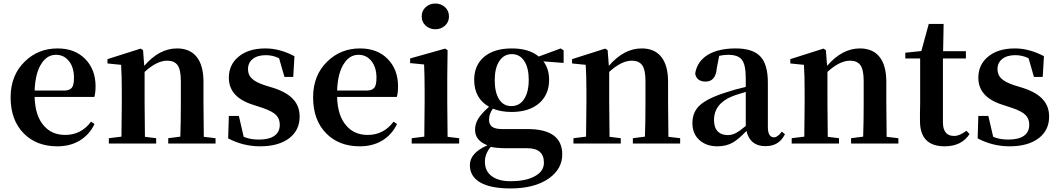

<svg xmlns="http://www.w3.org/2000/svg" viewBox="-20 -812 5990 1086"><path d="M304.7 15.6Q186.5 15.6 115.2 -56.6Q40 -131.8 40 -261.7Q40 -387.7 122.1 -465.8Q197.3 -538.1 305.7 -538.1Q404.3 -538.1 462.9 -477.5Q520.5 -418 520.5 -324.2Q520.5 -287.1 513.7 -263.7H175.8Q178.7 -156.2 228.5 -100.6Q273.4 -48.8 348.6 -48.8Q439.5 -48.8 495.1 -124L514.6 -110.4Q485.4 -49.8 431.2 -17.1Q377 15.6 304.7 15.6ZM175.8 -299.8H342.8Q375 -299.8 387.7 -317.4Q398.4 -333 398.4 -372.1Q398.4 -430.7 370.1 -466.3Q341.8 -502 296.9 -502Q247.1 -502 215.8 -454.1Q179.7 -401.4 175.8 -299.8Z M595.7 0V-30.3L667 -39.1Q668.9 -150.4 668.9 -229.5V-299.8Q668.9 -382.8 665 -445.3L587.9 -453.1V-477.5L775.4 -537.1L789.1 -528.3L795.9 -439.5Q880.9 -538.1 981.4 -538.1Q1052.7 -538.1 1090.8 -492.2Q1130.9 -444.3 1130.9 -348.6V-229.5Q1130.9 -149.4 1132.8 -38.1L1199.2 -30.3V0H931.6V-30.3L1000 -39.1Q1002.9 -121.1 1002.9 -229.5V-354.5Q1002.9 -417 984.4 -443.4Q965.8 -468.8 925.8 -468.8Q867.2 -468.8 797.9 -405.3V-229.5Q797.9 -149.4 799.8 -38.1L863.3 -30.3V0Z M1451.2 15.6Q1355.5 15.6 1270.5 -29.3L1274.4 -156.2H1331.1L1358.4 -38.1Q1395.5 -22.5 1443.4 -22.5Q1502 -22.5 1532.2 -43.9Q1562.5 -65.4 1562.5 -106.4Q1562.5 -139.6 1542 -161.1Q1519.5 -183.6 1463.9 -202.1L1410.2 -219.7Q1274.4 -262.7 1274.4 -372.1Q1274.4 -445.3 1328.1 -490.2Q1383.8 -538.1 1481.4 -538.1Q1562.5 -538.1 1645.5 -494.1L1638.7 -377H1588.9L1558.6 -482.4Q1523.4 -500 1484.4 -500Q1436.5 -500 1409.7 -478.5Q1382.8 -457 1382.8 -420.9Q1382.8 -388.7 1403.3 -369.1Q1424.8 -346.7 1479.5 -329.1L1530.3 -313.5Q1606.4 -288.1 1640.6 -248Q1674.8 -210 1674.8 -152.3Q1674.8 -76.2 1617.2 -31.2Q1556.6 15.6 1451.2 15.6Z M2015.6 15.6Q1897.5 15.6 1826.2 -56.6Q1751 -131.8 1751 -261.7Q1751 -387.7 1833 -465.8Q1908.2 -538.1 2016.6 -538.1Q2115.2 -538.1 2173.8 -477.5Q2231.4 -418 2231.4 -324.2Q2231.4 -287.1 2224.6 -263.7H1886.7Q1889.6 -156.2 1939.5 -100.6Q1984.4 -48.8 2059.6 -48.8Q2150.4 -48.8 2206.1 -124L2225.6 -110.4Q2196.3 -49.8 2142.1 -17.1Q2087.9 15.6 2015.6 15.6ZM1886.7 -299.8H2053.7Q2085.9 -299.8 2098.6 -317.4Q2109.4 -333 2109.4 -372.1Q2109.4 -430.7 2081.1 -466.3Q2052.7 -502 2007.8 -502Q1958 -502 1926.8 -454.1Q1890.6 -401.4 1886.7 -299.8Z M2308.6 0V-30.3L2379.9 -39.1Q2381.8 -150.4 2381.8 -229.5V-298.8Q2381.8 -374 2378.9 -447.3L2299.8 -455.1V-481.4L2498 -537.1L2511.7 -528.3L2509.8 -376V-229.5Q2509.8 -149.4 2511.7 -38.1L2577.1 -30.3V0ZM2365.2 -718.8Q2365.2 -751 2387.7 -771.5Q2410.2 -792 2442.4 -792Q2474.6 -792 2497.1 -771.5Q2519.5 -751 2519.5 -718.8Q2519.5 -687.5 2497.1 -667Q2474.6 -646.5 2442.4 -646.5Q2410.2 -646.5 2387.7 -667Q2365.2 -687.5 2365.2 -718.8Z M2867.2 253.9Q2749 253.9 2689.5 215.8Q2637.7 181.6 2637.7 122.1Q2637.7 52.7 2737.3 9.8Q2667 -16.6 2667 -78.1Q2667 -111.3 2685.1 -140.6Q2703.1 -169.9 2746.1 -208Q2662.1 -255.9 2662.1 -360.4Q2662.1 -441.4 2716.8 -489.3Q2773.4 -538.1 2875 -538.1Q2972.7 -538.1 3027.3 -492.2L3151.4 -538.1L3168 -527.3V-456.1L3053.7 -464.8Q3085.9 -422.9 3085.9 -360.4Q3085.9 -278.3 3031.2 -229.5Q2973.6 -178.7 2873 -178.7Q2814.5 -178.7 2767.6 -197.3Q2746.1 -167 2746.1 -135.7Q2746.1 -108.4 2762.7 -95.7Q2780.3 -82 2820.3 -82H2963.9Q3160.2 -82 3160.2 61.5Q3160.2 142.6 3085.9 196.3Q3004.9 253.9 2867.2 253.9ZM2867.2 212.9Q2959 212.9 3008.8 182.6Q3056.6 155.3 3056.6 108.4Q3056.6 26.4 2962.9 26.4H2849.6Q2788.1 26.4 2755.9 18.6Q2722.7 57.6 2722.7 102.5Q2722.7 156.2 2761.7 184.6Q2799.8 212.9 2867.2 212.9ZM2872.1 -211.9Q2918.9 -211.9 2944.8 -252Q2970.7 -292 2970.7 -361.3Q2970.7 -427.7 2945.3 -466.8Q2919.9 -505.9 2875 -505.9Q2830.1 -505.9 2804.2 -466.3Q2778.3 -426.8 2778.3 -358.4Q2778.3 -290 2802.7 -251Q2827.1 -211.9 2872.1 -211.9Z M3223.6 0V-30.3L3294.9 -39.1Q3296.9 -150.4 3296.9 -229.5V-299.8Q3296.9 -382.8 3293 -445.3L3215.8 -453.1V-477.5L3403.3 -537.1L3417 -528.3L3423.8 -439.5Q3508.8 -538.1 3609.4 -538.1Q3680.7 -538.1 3718.8 -492.2Q3758.8 -444.3 3758.8 -348.6V-229.5Q3758.8 -149.4 3760.7 -38.1L3827.1 -30.3V0H3559.6V-30.3L3627.9 -39.1Q3630.9 -121.1 3630.9 -229.5V-354.5Q3630.9 -417 3612.3 -443.4Q3593.8 -468.8 3553.7 -468.8Q3495.1 -468.8 3425.8 -405.3V-229.5Q3425.8 -149.4 3427.7 -38.1L3491.2 -30.3V0Z M4038.1 15.6Q3975.6 15.6 3936.5 -19.5Q3896.5 -54.7 3896.5 -115.2Q3896.5 -177.7 3937.5 -215.8Q3981.4 -256.8 4091.8 -291Q4137.7 -306.6 4198.2 -320.3V-370.1Q4198.2 -446.3 4175.8 -474.6Q4154.3 -502 4098.6 -502Q4074.2 -502 4047.9 -496.1L4034.2 -425.8Q4028.3 -350.6 3970.7 -350.6Q3920.9 -350.6 3912.1 -395.5Q3921.9 -461.9 3980.5 -500Q4041 -538.1 4141.6 -538.1Q4237.3 -538.1 4280.3 -493.2Q4323.2 -448.2 4323.2 -345.7V-93.8Q4323.2 -35.2 4358.4 -35.2Q4377.9 -35.2 4402.3 -67.4L4419.9 -52.7Q4401.4 -16.6 4374 -1Q4347.7 14.6 4308.6 14.6Q4222.7 14.6 4202.1 -71.3Q4157.2 -24.4 4127 -6.8Q4088.9 15.6 4038.1 15.6ZM4096.7 -47.9Q4120.1 -47.9 4142.6 -59.6Q4163.1 -70.3 4198.2 -99.6V-292Q4193.4 -291 4185.5 -288.1Q4138.7 -274.4 4125 -268.6Q4018.6 -226.6 4018.6 -132.8Q4018.6 -90.8 4040 -68.4Q4060.5 -47.9 4096.7 -47.9Z M4458 0V-30.3L4529.3 -39.1Q4531.2 -150.4 4531.2 -229.5V-299.8Q4531.2 -382.8 4527.3 -445.3L4450.2 -453.1V-477.5L4637.7 -537.1L4651.4 -528.3L4658.2 -439.5Q4743.2 -538.1 4843.8 -538.1Q4915 -538.1 4953.1 -492.2Q4993.2 -444.3 4993.2 -348.6V-229.5Q4993.2 -149.4 4995.1 -38.1L5061.5 -30.3V0H4793.9V-30.3L4862.3 -39.1Q4865.2 -121.1 4865.2 -229.5V-354.5Q4865.2 -417 4846.7 -443.4Q4828.1 -468.8 4788.1 -468.8Q4729.5 -468.8 4660.2 -405.3V-229.5Q4660.2 -149.4 4662.1 -38.1L4725.6 -30.3V0Z M5323.2 15.6Q5183.6 15.6 5183.6 -127.9Q5183.6 -142.6 5183.6 -170.9Q5184.6 -205.1 5184.6 -225.6V-481.4H5100.6V-513.7L5191.4 -523.4L5233.4 -676.8H5317.4L5314.5 -522.5H5443.4V-481.4H5313.5V-120.1Q5313.5 -43 5377 -43Q5407.2 -43 5446.3 -72.3L5463.9 -53.7Q5418.9 15.6 5323.2 15.6Z M5690.4 15.6Q5594.7 15.6 5509.8 -29.3L5513.7 -156.2H5570.3L5597.7 -38.1Q5634.8 -22.5 5682.6 -22.5Q5741.2 -22.5 5771.5 -43.9Q5801.8 -65.4 5801.8 -106.4Q5801.8 -139.6 5781.2 -161.1Q5758.8 -183.6 5703.1 -202.1L5649.4 -219.7Q5513.7 -262.7 5513.7 -372.1Q5513.7 -445.3 5567.4 -490.2Q5623 -538.1 5720.7 -538.1Q5801.8 -538.1 5884.8 -494.1L5877.9 -377H5828.1L5797.9 -482.4Q5762.7 -500 5723.6 -500Q5675.8 -500 5648.9 -478.5Q5622.1 -457 5622.1 -420.9Q5622.1 -388.7 5642.6 -369.1Q5664.1 -346.7 5718.8 -329.1L5769.5 -313.5Q5845.7 -288.1 5879.9 -248Q5914.1 -210 5914.1 -152.3Q5914.1 -76.2 5856.4 -31.2Q5795.9 15.6 5690.4 15.6Z"/></svg>

Font: Bpmf GenRyu Min B
Style: B
Weight: 700
Foundry: But Ko
Version: Version 1.320